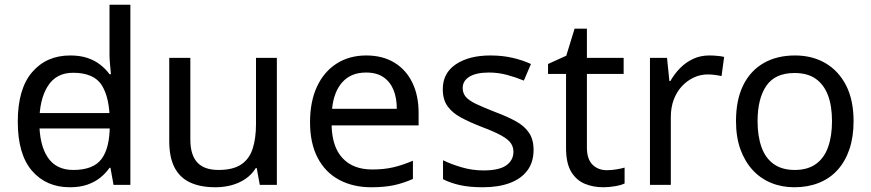

<svg xmlns="http://www.w3.org/2000/svg" viewBox="-20 -780 3675 810"><path d="M104 -238V-303H480V-238ZM275 10Q175 10 115 -59.5Q55 -129 55 -267Q55 -405 115.5 -475.5Q176 -546 276 -546Q318 -546 349 -535.5Q380 -525 403 -507Q426 -489 442 -467H448Q447 -480 444.5 -505.5Q442 -531 442 -546V-760H530V0H459L446 -72H442Q426 -49 403 -30.5Q380 -12 348.5 -1Q317 10 275 10ZM289 -63Q374 -63 408.5 -109.5Q443 -156 443 -250V-266Q443 -366 410 -419.5Q377 -473 288 -473Q217 -473 181.5 -416.5Q146 -360 146 -265Q146 -169 181.5 -116Q217 -63 289 -63Z M1148 -536V0H1076L1063 -71H1059Q1042 -43 1015 -25Q988 -7 956 1.5Q924 10 889 10Q825 10 781.5 -10.5Q738 -31 716 -74Q694 -117 694 -185V-536H783V-191Q783 -127 812 -95Q841 -63 902 -63Q962 -63 996.5 -85.5Q1031 -108 1045.5 -151.5Q1060 -195 1060 -257V-536Z M1525 -546Q1594 -546 1643.5 -516Q1693 -486 1719.5 -431.5Q1746 -377 1746 -304V-251H1379Q1381 -160 1425.5 -112.5Q1470 -65 1550 -65Q1601 -65 1640.5 -74.5Q1680 -84 1722 -102V-25Q1681 -7 1641 1.5Q1601 10 1546 10Q1470 10 1411.5 -21Q1353 -52 1320.5 -113.5Q1288 -175 1288 -264Q1288 -352 1317.5 -415Q1347 -478 1400.5 -512Q1454 -546 1525 -546ZM1524 -474Q1461 -474 1424.5 -433.5Q1388 -393 1381 -321H1654Q1654 -367 1640 -401Q1626 -435 1597.5 -454.5Q1569 -474 1524 -474Z M2231 -148Q2231 -96 2205 -61Q2179 -26 2131 -8Q2083 10 2017 10Q1961 10 1920.5 1Q1880 -8 1849 -24V-104Q1881 -88 1926.5 -74.5Q1972 -61 2019 -61Q2086 -61 2116 -82.5Q2146 -104 2146 -140Q2146 -160 2135 -176Q2124 -192 2095.5 -208Q2067 -224 2014 -244Q1962 -264 1925 -284Q1888 -304 1868 -332Q1848 -360 1848 -404Q1848 -472 1903.5 -509Q1959 -546 2049 -546Q2098 -546 2140.5 -536.5Q2183 -527 2220 -510L2190 -440Q2156 -454 2119 -464Q2082 -474 2043 -474Q1989 -474 1960.5 -456.5Q1932 -439 1932 -409Q1932 -387 1945 -371.5Q1958 -356 1988.5 -341.5Q2019 -327 2070 -307Q2121 -288 2157 -268Q2193 -248 2212 -219.5Q2231 -191 2231 -148Z M2540 -62Q2560 -62 2581 -65.5Q2602 -69 2615 -73V-6Q2601 1 2575 5.5Q2549 10 2525 10Q2483 10 2447.5 -4.5Q2412 -19 2390 -55Q2368 -91 2368 -156V-468H2292V-510L2369 -545L2404 -659H2456V-536H2611V-468H2456V-158Q2456 -109 2479.5 -85.5Q2503 -62 2540 -62Z M2972 -546Q2987 -546 3004.5 -544.5Q3022 -543 3035 -540L3024 -459Q3011 -462 2995.5 -464Q2980 -466 2966 -466Q2935 -466 2907 -453Q2879 -440 2857 -416.5Q2835 -393 2822.5 -360Q2810 -327 2810 -286V0H2722V-536H2794L2804 -438H2808Q2825 -468 2849 -492.5Q2873 -517 2904 -531.5Q2935 -546 2972 -546Z M3581 -269Q3581 -202 3563.5 -150.5Q3546 -99 3513.5 -63Q3481 -27 3434.5 -8.5Q3388 10 3331 10Q3278 10 3233 -8.5Q3188 -27 3155 -63Q3122 -99 3103.5 -150.5Q3085 -202 3085 -269Q3085 -358 3115 -419.5Q3145 -481 3201 -513.5Q3257 -546 3334 -546Q3407 -546 3462.5 -513.5Q3518 -481 3549.5 -419.5Q3581 -358 3581 -269ZM3176 -269Q3176 -206 3192.5 -159.5Q3209 -113 3244 -88Q3279 -63 3333 -63Q3387 -63 3422 -88Q3457 -113 3473.5 -159.5Q3490 -206 3490 -269Q3490 -333 3473 -378Q3456 -423 3421.5 -447.5Q3387 -472 3332 -472Q3250 -472 3213 -418Q3176 -364 3176 -269Z"/></svg>

Font: utelugu85
Style: Book
Weight: 400
Designer: Jelle Bosma - Monotype Design Team
Foundry: Monotype Imaging Inc.
Version: Version 2.003